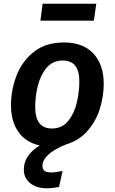

<svg xmlns="http://www.w3.org/2000/svg" viewBox="-20 -772 616 1031"><path d="M484 -661H197L209 -752H497ZM208 119Q208 154 253 154Q279 154 316 146L297 232Q262 239 232 239Q176 239 142 211.5Q108 184 108 139Q108 62 193 9Q119 -7 79 -63.5Q39 -120 39 -208Q39 -286 67.5 -363Q96 -440 160 -492Q224 -544 324 -544Q426 -544 481.5 -484.5Q537 -425 537 -322Q537 -257 517 -190.5Q497 -124 451.5 -71Q406 -18 336 3Q208 55 208 119ZM169 -198Q169 -82 259 -82Q314 -82 347 -123.5Q380 -165 393 -223Q406 -281 406 -336Q406 -447 317 -447Q262 -447 229 -406.5Q196 -366 182.5 -309Q169 -252 169 -198Z"/></svg>

Font: FiraGO Medium
Style: Italic
Weight: 500
Italic angle: -8°
Designer: bBox Type GmbH
Foundry: bBox Type GmbH
Version: Version 1.001